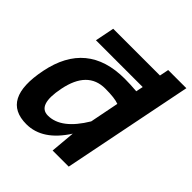

<svg xmlns="http://www.w3.org/2000/svg" viewBox="-189 -832 967 967"><g transform="rotate(45 294.5 -349.0)"><path d="M398.9 -396.5Q369.6 -408.2 301.3 -408.2Q176.8 -408.2 145.5 -250.5Q116.7 -107.4 193.4 -107.4Q288.1 -107.4 368.2 -241.2ZM449.7 -649.4 459.5 -698.2H588.9L449.2 0H334.5L346.2 -131.8Q262.2 0 147 0Q-32.7 0 17.1 -249.5Q69.8 -512.7 335.9 -512.7Q375.5 -512.7 421.4 -508.8L429.2 -546.9H96.2L116.7 -649.4Z"/></g></svg>

Font: Sansation
Style: Bold Italic
Weight: 700
Designer: Bernd Montag
Version: Version 1.301